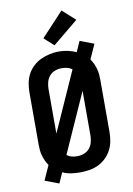

<svg xmlns="http://www.w3.org/2000/svg" viewBox="-109 -1058 819 1179"><g transform="rotate(-10 300.0 -469.0)"><path d="M163 53 76 20 117 -71Q107 -85 99.5 -101.5Q92 -118 87 -135Q82 -152 80.5 -169.5Q79 -187 79 -205V-530Q79 -559 84.5 -588Q90 -617 103.5 -642.5Q117 -668 139 -688.5Q161 -709 187 -721Q213 -733 242 -739.5Q271 -746 300 -746Q328 -746 355.5 -740Q383 -734 408 -723L437 -788L524 -755L483 -664Q493 -650 500.5 -633.5Q508 -617 513 -600Q518 -583 519.5 -565.5Q521 -548 521 -530V-205Q521 -176 515.5 -147Q510 -118 496.5 -92.5Q483 -67 461.5 -46.5Q440 -26 413.5 -13.5Q387 -1 358 3.5Q329 8 300 8Q272 8 244.5 4Q217 0 192 -12ZM198 -252 364 -623Q350 -634 333 -638Q316 -642 299 -642Q277 -642 256.5 -634Q236 -626 222.5 -610Q209 -594 203.5 -572.5Q198 -551 198 -530ZM300 -93Q322 -93 342.5 -100.5Q363 -108 377 -124.5Q391 -141 396.5 -162.5Q402 -184 402 -205V-483L236 -112Q250 -101 266.5 -97Q283 -93 300 -93ZM281 -788 221 -842 360 -991 440 -919Z"/></g></svg>

Font: Iosevka Curly Slab Extended
Style: Bold
Weight: 700
Width: 7
Monospace: yes
Designer: Belleve Invis
Foundry: Belleve Invis
Version: Version 11.1.0; ttfautohint (v1.8.3)